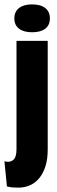

<svg xmlns="http://www.w3.org/2000/svg" viewBox="-48 -717 262 888"><path d="M37.2 150.8Q23.5 150.8 10.9 149.9Q-1.7 149 -16 145.3L-27.5 29Q-2.5 35.7 12.9 23.1Q28.3 10.5 28.3 -27V-528H172.7V-25.3Q172.7 19.3 162.2 52.1Q151.8 84.8 133.5 107Q115.2 129.2 90.4 140Q65.7 150.8 37.2 150.8ZM100.3 -567.8Q61.8 -567.8 40.1 -584.3Q18.3 -600.8 18.3 -631.8Q18.3 -663 40.1 -679.8Q61.8 -696.7 100.3 -696.7Q140 -696.7 161.3 -679.8Q182.7 -663 182.7 -631.8Q182.7 -600.7 161.3 -584.2Q140 -567.8 100.3 -567.8Z"/></svg>

Font: Bricolage Grotesque 96pt ExtraBold Condensed
Style: Regular
Weight: 800
Width: 3
Version: Version 1.001;gftools[0.9.33.dev8+g029e19f]